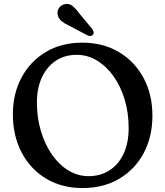

<svg xmlns="http://www.w3.org/2000/svg" viewBox="-20 -932 835 970"><path d="M395.5 -716.5Q501 -716.5 581 -668.8Q661 -621 705.5 -537.8Q750 -454.5 750 -348Q750 -241 705.8 -158.2Q661.5 -75.5 582 -28.8Q502.5 18 397 18Q291.5 18 212.5 -29.8Q133.5 -77.5 89.2 -161.8Q45 -246 45 -355Q45 -458 88.5 -539.8Q132 -621.5 210.8 -669Q289.5 -716.5 395.5 -716.5ZM630 -285Q630 -361.5 610 -428.5Q590 -495.5 554 -546.2Q518 -597 470.2 -626Q422.5 -655 367.5 -655Q306.5 -655 261.5 -624.8Q216.5 -594.5 191.5 -540.5Q166.5 -486.5 166.5 -414Q166.5 -336 187 -268.5Q207.5 -201 243.2 -150Q279 -99 326.2 -70.5Q373.5 -42 427.5 -42Q487.5 -42 533.2 -71.5Q579 -101 604.5 -155.5Q630 -210 630 -285ZM382 -862.5 446 -785.5Q450.5 -778 452.8 -770.8Q455 -763.5 450 -757Q445.5 -751.5 437.5 -750.5Q429.5 -749.5 422.5 -753L330 -802Q306 -813 291.8 -824.5Q277.5 -836 272.5 -853.5Q267 -871 275.5 -887.5Q284 -904 303.5 -910Q327.5 -917 345.2 -902.8Q363 -888.5 382 -862.5Z"/></svg>

Font: Fraunces 9pt S100
Style: Regular
Weight: 400
Version: Version 1.000; ttfautohint (v1.8.3)